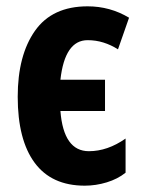

<svg xmlns="http://www.w3.org/2000/svg" viewBox="-20 -577 454 607"><path d="M248 10Q143 10 89.5 -62.5Q36 -135 36 -271Q36 -402 90.5 -479.5Q145 -557 257 -557Q328 -557 388 -521L353 -421Q331 -435 307 -442.5Q283 -450 257 -450Q185 -450 171 -325H312V-226H171Q181 -99 261 -99Q320 -99 377 -139V-31Q352 -11 317.5 -0.5Q283 10 248 10Z"/></svg>

Font: Noto Sans ExtraCondensed
Style: Bold
Weight: 700
Width: 2
Designer: Monotype Design Team
Foundry: Monotype Imaging Inc.
Version: Version 2.013; ttfautohint (v1.8.4.7-5d5b)